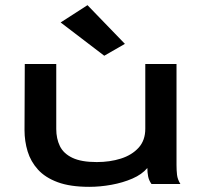

<svg xmlns="http://www.w3.org/2000/svg" viewBox="-20 -713 790 744"><path d="M326 11Q252 11 203.5 -7Q155 -25 127 -56Q99 -87 87 -126.5Q75 -166 75 -209L76 -465H198V-213Q198 -176 212 -147Q226 -118 260.5 -101.5Q295 -85 355 -85Q406 -85 448.5 -98.5Q491 -112 517 -140.5Q543 -169 543 -214V-465H664V-73Q664 -53 666 -35.5Q668 -18 679 0H567Q557 -14 554 -29.5Q551 -45 551 -62Q530 -37 493 -21Q456 -5 412 3Q368 11 326 11ZM384 -497 215 -626 319 -693 464 -543Z"/></svg>

Font: Inconsolata ExtraExpanded
Style: Bold
Weight: 700
Width: 8
Monospace: yes
Designer: Raph Levien, Cyreal, Brenton Simpson
Foundry: Raph Levien, Cyreal, Google
Version: Version 3.100; ttfautohint (v1.8.4.7-5d5b)